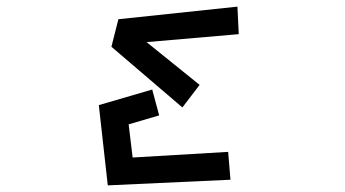

<svg xmlns="http://www.w3.org/2000/svg" viewBox="-20 -533 1040 579"><path d="M337 -475 696 -513 700 -430 422 -406 582 -277 530 -209 316 -392ZM278 -216 439 -263 460 -185 368 -158 380 -58 668 -75 675 9 305 26Z"/></svg>

Font: Stick
Style: Regular
Weight: 400
Designer: Fontworks Inc.
Foundry: Fontworks Inc.
Version: Version 1.100